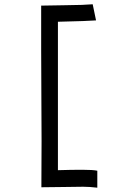

<svg xmlns="http://www.w3.org/2000/svg" viewBox="-20 -744 558 895"><path d="M412.1 -724.1 427.7 -648.9Q395.5 -646 250 -642.6V49.3Q312.5 47.4 357.4 47.4H363.8Q413.1 47.4 433.6 51.8V130.9Q397 126.5 367.2 126.5Q355 126.5 276.4 127.7Q197.8 128.9 172.9 128.9Q172.9 85.4 173.3 21.5Q173.8 -42.5 173.8 -86.4Q173.8 -102.1 172.9 -276.9Q172.9 -322.3 172.4 -402.6Q171.9 -482.9 171.9 -512.2V-717.8Q197.3 -717.8 274.4 -719.5Q351.6 -721.2 361.3 -721.2Q394 -722.7 412.1 -724.1Z"/></svg>

Font: Fantasque Sans Mono
Style: Regular
Weight: 400
Monospace: yes
Designer: Jany Belluz
Version: Version 1.8.0 ; ttfautohint (v1.8.2)